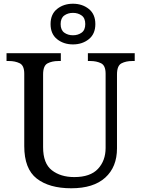

<svg xmlns="http://www.w3.org/2000/svg" viewBox="-20 -999 757 1029"><path d="M362 10Q244 10 177 -42Q110 -94 110 -216V-604Q110 -648 85.5 -660Q61 -672 28 -672H15V-714H306V-672H293Q259 -672 235 -659.5Q211 -647 211 -600V-210Q211 -123 258 -86.5Q305 -50 378 -50Q464 -50 505 -94Q546 -138 546 -206V-604Q546 -648 521.5 -660Q497 -672 464 -672H451V-714H702V-672H689Q655 -672 631 -659.5Q607 -647 607 -600V-204Q607 -104 544 -47Q481 10 362 10ZM371 -761Q321 -761 286 -789Q251 -817 251 -870Q251 -923 286 -951Q321 -979 371 -979Q421 -979 456 -951Q491 -923 491 -870Q491 -817 456 -789Q421 -761 371 -761ZM371 -810Q398 -810 417.5 -824Q437 -838 437 -870Q437 -902 417.5 -916Q398 -930 371 -930Q344 -930 324.5 -916Q305 -902 305 -870Q305 -838 324.5 -824Q344 -810 371 -810Z"/></svg>

Font: Noto Serif Test
Style: Regular
Weight: 400
Version: Version 1.000